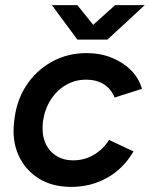

<svg xmlns="http://www.w3.org/2000/svg" viewBox="-20 -720 588 752"><path d="M259 12Q184 12 131 -21.5Q78 -55 52.5 -112Q27 -169 35 -239Q42 -321 81 -382Q120 -443 182 -477.5Q244 -512 318 -512Q373 -512 417.5 -494Q462 -476 493 -445Q524 -414 536 -372L429 -338Q415 -372 386.5 -390Q358 -408 317 -408Q274 -408 238 -387Q202 -366 178.5 -329Q155 -292 148 -243Q143 -199 155.5 -165.5Q168 -132 197 -112Q226 -92 267 -92Q311 -92 348 -114Q385 -136 407 -172L503 -127Q463 -59 399.5 -23.5Q336 12 259 12ZM284 -565V-568L431 -700H547L401 -565ZM283 -565 183 -700H283L389 -568L388 -565Z"/></svg>

Font: Figtree Light SemiBold
Style: Italic
Weight: 600
Italic angle: -9.5°
Version: Version 2.001;gftools[0.9.30]